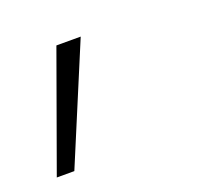

<svg xmlns="http://www.w3.org/2000/svg" viewBox="-58 -147 384 366"><g transform="rotate(-20 134.0 35.5)"><path d="M2 153.3 87.4 -83.5H136.7L37.6 153.3Z"/></g></svg>

Font: Inter 16pt ExtraLight
Style: Italic
Weight: 250
Italic angle: -9.3988°
Version: Version 4.001;git-66647c0bb